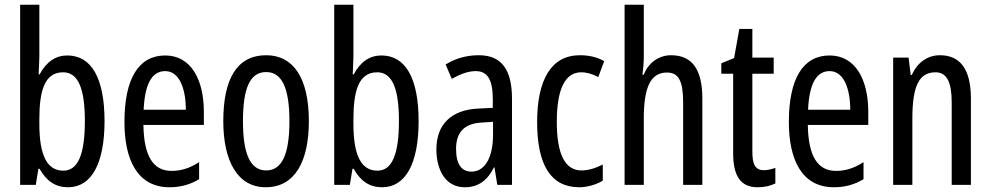

<svg xmlns="http://www.w3.org/2000/svg" viewBox="-20 -780 4179 810"><path d="M146 -543V-760H65V0H131L142 -68H147C177 -14 216 10 267 10C366 10 421 -90 421 -269C421 -450 366 -546 264 -546C215 -546 176 -520 147 -466H143C144 -496 146 -522 146 -543ZM246 -475C310 -475 338 -406 338 -270C338 -126 308 -60 247 -60C179 -60 146 -124 146 -257V-276C146 -390 165 -475 246 -475Z M677 -546C564 -546 505 -447 505 -265C505 -109 558 10 695 10C741 10 782 -1 820 -24V-96C780 -70 743 -59 704 -59C625 -59 587 -123 585 -253H840V-309C840 -442 787 -546 677 -546ZM677 -480C737 -480 764 -405 764 -317H586C591 -428 622 -480 677 -480Z M1283 -269C1283 -452 1217 -547 1103 -547C979 -547 922 -446 922 -269C922 -101 982 10 1101 10C1226 10 1283 -102 1283 -269ZM1005 -269C1005 -407 1034 -476 1103 -476C1170 -476 1201 -407 1201 -269C1201 -130 1170 -61 1103 -61C1035 -61 1005 -132 1005 -269Z M1471 -543V-760H1390V0H1456L1467 -68H1472C1502 -14 1541 10 1592 10C1691 10 1746 -90 1746 -269C1746 -450 1691 -546 1589 -546C1540 -546 1501 -520 1472 -466H1468C1469 -496 1471 -522 1471 -543ZM1571 -475C1635 -475 1663 -406 1663 -270C1663 -126 1633 -60 1572 -60C1504 -60 1471 -124 1471 -257V-276C1471 -390 1490 -475 1571 -475Z M2000 -547C1949 -547 1902 -534 1860 -508L1886 -447C1924 -469 1957 -480 1987 -480C2038 -480 2059 -442 2059 -360V-325L1998 -322C1885 -317 1821 -256 1821 -150C1821 -65 1858 10 1941 10C1997 10 2036 -18 2064 -74H2066L2078 0H2140V-362C2140 -480 2101 -547 2000 -547ZM2012 -263 2060 -266V-212C2060 -114 2025 -56 1969 -56C1928 -56 1904 -86 1904 -152C1904 -222 1939 -259 2012 -263Z M2424 10C2454 10 2495 0 2523 -18V-86C2492 -70 2462 -61 2433 -61C2364 -61 2329 -129 2329 -266C2329 -404 2364 -475 2432 -475C2455 -475 2479 -468 2504 -455L2529 -522C2501 -538 2468 -547 2426 -547C2304 -547 2246 -441 2246 -265C2246 -82 2305 10 2424 10Z M2696 -545V-760H2615V0H2696V-279C2696 -413 2725 -474 2794 -474C2843 -474 2862 -438 2862 -348V0H2943V-364C2943 -483 2903 -547 2811 -547C2761 -547 2716 -517 2696 -465H2690C2694 -489 2696 -516 2696 -545Z M3203 -62C3164 -62 3154 -89 3154 -143V-469H3244V-537H3154V-658H3099L3077 -535L3023 -513V-469H3073V-133C3073 -37 3105 10 3176 10C3206 10 3230 4 3251 -6V-72C3235 -66 3219 -62 3203 -62Z M3480 -546C3367 -546 3308 -447 3308 -265C3308 -109 3361 10 3498 10C3544 10 3585 -1 3623 -24V-96C3583 -70 3546 -59 3507 -59C3428 -59 3390 -123 3388 -253H3643V-309C3643 -442 3590 -546 3480 -546ZM3480 -480C3540 -480 3567 -405 3567 -317H3389C3394 -428 3425 -480 3480 -480Z M3945 -547C3894 -547 3850 -517 3827 -464H3822L3813 -537H3748V0H3829V-279C3829 -417 3857 -475 3927 -475C3975 -475 3995 -432 3995 -348V0H4076V-364C4076 -488 4031 -547 3945 -547Z"/></svg>

Font: Noto Sans Thai Looped ExtraCondensed
Style: Regular
Weight: 400
Width: 2
Designer: Sasikarn Vongin, Ben Mitchell
Foundry: The Fontpad Ltd
Version: Version 1.001